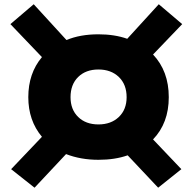

<svg xmlns="http://www.w3.org/2000/svg" viewBox="-20 -788 905 901"><path d="M441.9 -38.1Q358.9 -38.1 290 -64.9L142.1 92.8L32.2 5.9L176.8 -146Q112.8 -222.2 112.8 -332Q112.8 -443.8 176.8 -520L28.8 -674.8L138.2 -768.1L292 -600.1Q356 -627 441.9 -627Q517.6 -627 577.1 -606L725.1 -768.1L835 -674.8L698.2 -532.2Q772 -454.1 772 -332Q772 -210.4 698.2 -133.8L831.1 5.9L722.2 92.8L579.1 -59.1Q519.5 -38.1 441.9 -38.1ZM574.2 -332Q574.2 -391.6 537.6 -426.8Q501 -461.9 441.9 -461.9Q382.8 -461.9 346.9 -426.8Q311 -391.6 311 -332Q311 -273.9 346.9 -239Q382.8 -204.1 441.9 -204.1Q501 -204.1 537.6 -239Q574.2 -273.9 574.2 -332Z"/></svg>

Font: Mattone
Style: Bold
Weight: 700
Width: 6
Designer: Nunzio Mazzaferro
Foundry: Collletttivo
Version: Version 2.000;Glyphs 3.2 (3217)